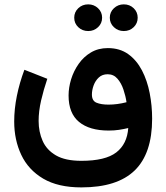

<svg xmlns="http://www.w3.org/2000/svg" viewBox="-20 -628 748 864"><path d="M474.1 -548.3Q474.1 -573.7 492.7 -591.1Q511.2 -608.4 537.1 -608.4Q563.5 -608.4 581.5 -591.1Q599.6 -573.7 599.6 -548.3Q599.6 -522.9 581.5 -505.6Q563.5 -488.3 537.1 -488.3Q511.2 -488.3 492.7 -505.6Q474.1 -522.9 474.1 -548.3ZM314 -548.3Q314 -573.7 332.3 -591.1Q350.6 -608.4 377 -608.4Q402.8 -608.4 421.1 -591.1Q439.5 -573.7 439.5 -548.3Q439.5 -522.9 421.1 -505.6Q402.8 -488.3 377 -488.3Q350.6 -488.3 332.3 -505.6Q314 -522.9 314 -548.3ZM346.2 215.3Q241.2 215.3 174.3 175.8Q107.4 136.2 75.7 68.8Q43.9 1.5 43.9 -81.5Q43.9 -137.2 55.9 -196.5Q67.9 -255.9 89.8 -314L192.9 -273.4Q176.3 -224.6 165 -176Q153.8 -127.4 153.8 -84Q153.8 -34.7 171.9 6.1Q189.9 46.9 231.9 71.3Q273.9 95.7 346.2 95.7Q454.1 95.7 503.2 57.9Q552.2 20 557.1 -51.8Q536.6 -46.9 515.4 -43.7Q494.1 -40.5 469.2 -40.5Q382.8 -40.5 335.7 -79.3Q288.6 -118.2 288.6 -198.2Q288.6 -233.9 300 -271.2Q311.5 -308.6 334 -340.6Q356.4 -372.6 389.4 -392.1Q422.4 -411.6 465.3 -411.6Q519 -411.6 556.9 -384.5Q594.7 -357.4 618.7 -311.5Q642.6 -265.6 653.6 -209Q664.6 -152.3 664.6 -93.8Q664.6 63 585.9 139.2Q507.3 215.3 346.2 215.3ZM468.3 -157.2Q507.8 -157.2 549.3 -168Q545.4 -195.3 535.6 -224.6Q525.9 -253.9 508.5 -273.9Q491.2 -293.9 464.4 -293.9Q440.4 -293.9 424.8 -279.5Q409.2 -265.1 401.4 -243.9Q393.6 -222.7 393.6 -202.6Q393.6 -174.3 414.3 -165.8Q435.1 -157.2 468.3 -157.2Z"/></svg>

Font: Vazirmatn RD UI SemiBold
Style: Regular
Weight: 600
Designer: Saber Rastikerdar
Foundry: Saber Rastikerdar
Version: Version 33.003